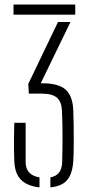

<svg xmlns="http://www.w3.org/2000/svg" viewBox="-20 -820 392 846"><path d="M43 -111Q42 -134 41.8 -160.2Q41.5 -186.5 41.8 -216.2Q42 -246 43 -279H93V-106.5Q93 -48 154 -38.5V5.5Q100.5 0 72.8 -27.5Q45 -55 43 -111ZM39.5 -755.5V-800H311.5V-755.5ZM202 -38.5Q252.5 -47 254 -106.5Q255.5 -168.5 255.5 -222.5Q255.5 -276.5 253 -332Q251.5 -371 231.2 -389.2Q211 -407.5 163 -407.5H107L104.5 -450L235.5 -723H290.5L159.5 -453H168Q238 -453 269.5 -424.8Q301 -396.5 303 -331Q304 -303 304.5 -269.8Q305 -236.5 305 -204.8Q305 -173 304.5 -148.2Q304 -123.5 303 -112Q299.5 -54.5 276 -26.8Q252.5 1 202 5.5Z"/></svg>

Font: Big Shoulders Stencil Text ExtraLight
Style: Regular
Weight: 250
Version: Version 2.001